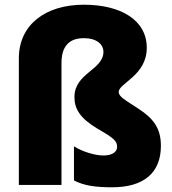

<svg xmlns="http://www.w3.org/2000/svg" viewBox="-20 -785 730 815"><path d="M603 -582C603 -701 491 -765 336 -765C174 -765 60 -681 60 -537V0H241V-517C241 -586 271 -623 336 -623C390 -623 419 -597 419 -565C419 -488 296 -475 296 -373C296 -324 318 -284 395 -238C467 -197 477 -185 477 -161C477 -138 453 -125 419 -125C382 -125 328 -142 294 -164V-19C337 3 384 10 456 10C590 10 663 -51 663 -166C663 -242 630 -283 567 -324C511 -361 484 -374 484 -395C484 -432 603 -464 603 -582Z"/></svg>

Font: Noto Sans Devanagari UI SemiCondensed Black
Style: Regular
Weight: 900
Width: 4
Designer: Jelle Bosma - Monotype Design Team
Foundry: Monotype Imaging Inc.
Version: Version 2.004